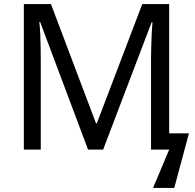

<svg xmlns="http://www.w3.org/2000/svg" viewBox="-20 -734 957 942"><path d="M412 0 177 -626H173Q176 -600 177.5 -565.5Q179 -531 179.5 -498Q180 -465 180 -442V0H97V-714H230L451 -129H455L678 -714H810V-80H907L835 188H731L810 0H721V-448Q721 -472 722 -505.5Q723 -539 724.5 -572Q726 -605 728 -625H724L486 0Z"/></svg>

Font: Go Noto Current
Style: Regular
Weight: 400
Designer: Monotype Design Team
Foundry: Monotype Imaging Inc.
Version: Version 2.007; ttfautohint (v1.8) -l 8 -r 50 -G 200 -x 14 -D